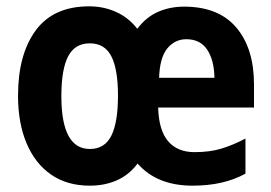

<svg xmlns="http://www.w3.org/2000/svg" viewBox="-20 -577 858 607"><path d="M562 -556Q671 -556 727 -490Q783 -424 783 -310V-237H480Q482 -165 511.5 -130.5Q541 -96 595 -96Q643 -96 679.5 -107Q716 -118 756 -139V-28Q687 10 589 10Q476 10 415 -60Q388 -24 349.5 -7Q311 10 264 10Q192 10 141.5 -25Q91 -60 64 -124Q37 -188 37 -274Q37 -405 93 -481Q149 -557 262 -557Q308 -557 347.5 -539Q387 -521 414 -486Q442 -523 479.5 -539.5Q517 -556 562 -556ZM569 -453Q533 -453 509 -424Q485 -395 483 -331H658Q657 -387 635 -420Q613 -453 569 -453ZM264 -440Q217 -440 195.5 -399Q174 -358 174 -273Q174 -106 264 -106Q311 -106 332 -148Q353 -190 353 -275Q353 -358 332 -399Q311 -440 264 -440Z"/></svg>

Font: Noto Sans Kannada Condensed
Style: Bold
Weight: 700
Width: 3
Designer: Jelle Bosma - Monotype Design Team
Foundry: Monotype Imaging Inc.
Version: Version 2.005; ttfautohint (v1.8.4.7-5d5b)